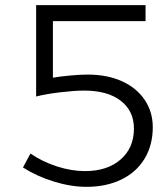

<svg xmlns="http://www.w3.org/2000/svg" viewBox="-20 -720 652 744"><path d="M572 -227Q572 -158 540.5 -105.5Q509 -53 450.5 -24.5Q392 4 315 4Q255 4 188.5 -16.5Q122 -37 69 -71L98 -125Q145 -93 201 -75Q257 -57 309 -57Q396 -57 447.5 -102Q499 -147 499 -222Q499 -290 448 -329.5Q397 -369 306 -369Q270 -369 214.5 -362.5Q159 -356 120 -346V-700H544V-638H185V-419Q215 -424 253 -427.5Q291 -431 320 -431Q396 -431 453 -405Q510 -379 541 -332.5Q572 -286 572 -227Z"/></svg>

Font: Gontserrat Light
Style: Regular
Weight: 300
Designer: Julieta Ulanovsky
Foundry: Julieta Ulanovsky
Version: Version 6.001